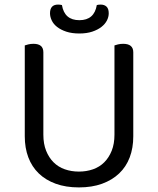

<svg xmlns="http://www.w3.org/2000/svg" viewBox="-20 -804 689 837"><path d="M561 -210Q561 -159 545.5 -118Q530 -77 499.5 -48Q469 -19 425 -3Q381 13 324 13Q267 13 223 -3Q179 -19 149 -48Q119 -77 103.5 -118Q88 -159 88 -210V-606Q93 -608 103.5 -610.5Q114 -613 126 -613Q169 -613 169 -576V-217Q169 -177 181 -147Q193 -117 213.5 -96.5Q234 -76 262.5 -66Q291 -56 324 -56Q357 -56 385.5 -66Q414 -76 434.5 -96.5Q455 -117 467 -147Q479 -177 479 -217V-606Q484 -608 494.5 -610.5Q505 -613 517 -613Q561 -613 561 -576ZM326 -716Q391 -716 402 -782Q406 -783 410 -783.5Q414 -784 419 -784Q435 -784 444.5 -775Q454 -766 454 -746Q454 -730 446 -714.5Q438 -699 422 -686.5Q406 -674 382 -666Q358 -658 326 -658Q293 -658 269 -666Q245 -674 229 -686.5Q213 -699 205.5 -715Q198 -731 198 -746Q198 -784 233 -784Q242 -784 250 -782Q261 -716 326 -716Z"/></svg>

Font: Baloo Bhai 2
Style: Regular
Weight: 400
Designer: Supriya Tembe, Noopur Datye and Ek Type
Foundry: Ek Type
Version: Version 1.640;PS 1.000;hotconv 16.6.51;makeotf.lib2.5.65220;